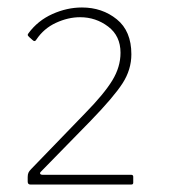

<svg xmlns="http://www.w3.org/2000/svg" viewBox="-20 -877 492 513"><path d="M208 -575Q258 -626 280 -662Q302 -698 302 -736Q302 -781 269 -806Q236 -831 194 -831Q162 -831 129.5 -816Q97 -801 77 -771Q73 -764 67 -770L58 -778Q54 -782 54 -783.5Q54 -785 56 -788Q81 -822 120 -839.5Q159 -857 199 -857Q253 -857 292 -825.5Q331 -794 331 -732Q331 -691 307.5 -654.5Q284 -618 222 -554L89 -418Q86 -415 87.5 -412.5Q89 -410 93 -410H330Q336 -410 336 -405V-389Q336 -384 331 -384H61Q54 -384 54 -392V-404Q54 -411 56 -415.5Q58 -420 63 -425Z"/></svg>

Font: Libre Franklin Thin
Style: Regular
Weight: 250
Designer: Pablo Impallari, Rodrigo Fuenzalida
Foundry: Impallari Type
Version: Version 1.002; ttfautohint (v1.5)